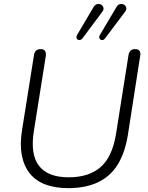

<svg xmlns="http://www.w3.org/2000/svg" viewBox="-20 -965 764 993"><path d="M333 8Q266 8 216 -10.5Q166 -29 135 -67Q104 -105 93 -161.5Q82 -218 94 -292L156 -682Q159 -697 167.5 -704Q176 -711 191 -711Q206 -711 212.5 -702Q219 -693 217 -676L155 -286Q136 -166 182 -107Q228 -48 335 -48Q440 -48 500.5 -101Q561 -154 580 -272L645 -682Q648 -697 656.5 -704Q665 -711 680 -711Q695 -711 701.5 -702Q708 -693 705 -676L641 -265Q626 -174 588.5 -113.5Q551 -53 487 -22.5Q423 8 333 8ZM406 -766Q400 -759 393.5 -758Q387 -757 382 -760Q377 -763 375.5 -769Q374 -775 378 -783L463 -927Q469 -938 478 -942Q487 -946 495.5 -944Q504 -942 509.5 -936Q515 -930 515.5 -921.5Q516 -913 509 -904ZM523 -766Q518 -759 511.5 -758Q505 -757 500 -760Q495 -763 493.5 -769.5Q492 -776 496 -783L582 -928Q588 -939 597 -942.5Q606 -946 614 -944Q622 -942 627.5 -936Q633 -930 633.5 -921.5Q634 -913 626 -903Z"/></svg>

Font: Nunito ExtraLight Light
Style: Italic
Weight: 300
Italic angle: -9°
Version: Version 3.602